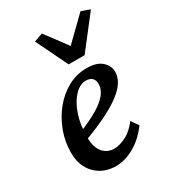

<svg xmlns="http://www.w3.org/2000/svg" viewBox="-166 -749 755 845"><g transform="rotate(-30 211.0 -326.5)"><path d="M173.8 7.8Q111.3 7.8 70.8 -32.7Q30.3 -73.2 30.3 -142.6Q30.3 -197.3 49.3 -248.5Q68.4 -299.8 101.6 -340.8Q134.8 -381.8 179.2 -406.2Q223.6 -430.7 275.4 -430.7Q326.2 -430.7 351.6 -407.7Q377 -384.8 377 -353.5Q377 -329.1 362.3 -304.7Q347.7 -280.3 315.9 -255.9Q284.2 -231.4 234.4 -206.5Q184.6 -181.6 113.3 -155.3V-200.2Q171.9 -223.6 210.4 -246.6Q249 -269.5 268.1 -293.9Q287.1 -318.4 287.1 -344.7Q287.1 -364.3 275.9 -374.5Q264.6 -384.8 245.1 -384.8Q214.8 -384.8 187.5 -356.4Q160.2 -328.1 143.1 -278.8Q126 -229.5 126 -165Q126 -115.2 147.9 -88.9Q169.9 -62.5 206.1 -62.5Q230.5 -62.5 263.2 -78.1Q295.9 -93.8 326.2 -132.8L351.6 -96.7Q314.5 -45.9 267.1 -19Q219.7 7.8 173.8 7.8ZM137.7 -645.5 181.6 -661.1 289.1 -516.6H229.5L377.9 -661.1L421.9 -645.5L296.9 -484.4H215.8Z"/></g></svg>

Font: Crimson Pro Medium
Style: Italic
Weight: 500
Italic angle: -12°
Designer: Jacques Le Bailly
Foundry: Baron von Fonthausen
Version: Version 1.003